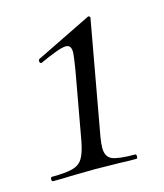

<svg xmlns="http://www.w3.org/2000/svg" viewBox="-71 -452 433 508"><g transform="rotate(-15 145.5 -198.5)"><path d="M14 -12Q51 -12 70 -17Q89 -22 98 -36.5Q107 -51 113 -81L147 -270Q153 -308 153 -315Q153 -326 149.5 -331Q146 -336 138 -336Q129 -336 110 -329Q91 -322 67 -311L65 -310Q61 -310 60 -315Q59 -320 63 -322L214 -396Q216 -398 219 -396Q222 -394 221 -392L165 -81Q162 -63 162 -51Q162 -27 178.5 -19.5Q195 -12 242 -12Q245 -12 245 -6Q245 0 242 0Q212 0 195 -1L129 -2L62 -1Q45 0 14 0Q10 0 10 -6Q10 -12 14 -12Z"/></g></svg>

Font: Cormorant Garamond
Style: Italic
Weight: 400
Italic angle: -10°
Designer: Christian Thalmann (Catharsis Fonts)
Foundry: Catharsis Fonts
Version: Version 4.000